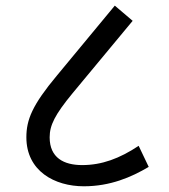

<svg xmlns="http://www.w3.org/2000/svg" viewBox="-20 -652 591 672"><path d="M179.7 -388.2C92.8 -284.2 72.3 -232.9 72.3 -171.4C72.3 -53.2 171.4 0 273.4 0C365.7 0 439.5 -31.7 500.5 -67.9L465.3 -141.6C398.4 -97.2 336.4 -74.2 267.6 -74.2C203.6 -74.2 153.8 -99.6 153.8 -171.4C153.8 -213.4 171.9 -250.5 234.4 -326.2L444.3 -579.1L381.8 -632.3Z"/></svg>

Font: Noto Reveo Sans
Style: Regular
Weight: 400
Designer: Monotype Design team
Foundry: Monotype Imaging Inc.
Version: Version 1.04